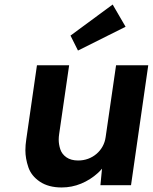

<svg xmlns="http://www.w3.org/2000/svg" viewBox="-20 -817 674 847"><path d="M252 10Q194 10 156 -15.5Q118 -41 105 -79.5Q92 -118 92 -154Q92 -177 96 -203L143 -529H285L241 -226Q239 -213 239 -201Q239 -180 246 -158.5Q253 -137 273 -123Q293 -109 325 -109Q348 -109 368.5 -116.5Q389 -124 405.5 -138Q422 -152 432.5 -171Q443 -190 446 -212L492 -529H634L558 0H423L430 -73Q422 -63 412 -54Q379 -24 338 -7Q297 10 252 10ZM324 -594 291 -660 477 -797 534 -699Z"/></svg>

Font: Lexend SemBd
Style: Italic
Weight: 600
Italic angle: -8.13011°
Designer: Bonnie Shaver-Troup, Thomas Jockin
Foundry: Lexend
Version: Version 1.007